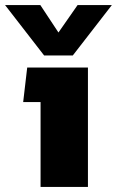

<svg xmlns="http://www.w3.org/2000/svg" viewBox="-47 -742 464 762"><path d="M128 -522 -27 -722H113L185 -613L261 -722H397L242 -522ZM114 0V-337H45L61 -474H302V0Z"/></svg>

Font: Kanit
Style: Bold
Weight: 700
Designer: Katatrad Team
Foundry: CadsonDemak
Version: Version 2.000; ttfautohint (v1.8.3)